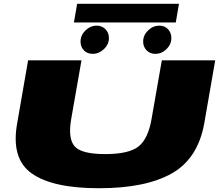

<svg xmlns="http://www.w3.org/2000/svg" viewBox="-20 -995 1177 1018"><path d="M505 3Q752 3 890.8 -75.5Q1029.5 -154 1063 -341L1121 -675H838L783.5 -364Q765.5 -259 714.5 -218.5Q663.5 -178 537.5 -178Q412.5 -178 376 -219Q339.5 -260 357.5 -364L412 -675H129L71 -341Q37.5 -154 148.2 -75.5Q259 3 505 3ZM472 -709.5Q504 -709.5 530.8 -734.5Q557.5 -759.5 557.5 -793.5Q557.5 -821.5 539 -840.2Q520.5 -859 493 -859Q459.5 -859 433.2 -833.8Q407 -808.5 407 -774.5Q407 -747 424.8 -728.2Q442.5 -709.5 472 -709.5ZM803 -709.5Q837 -709.5 862.8 -734.5Q888.5 -759.5 888.5 -793.5Q888.5 -821.5 871 -840.2Q853.5 -859 824 -859Q791.5 -859 765.2 -833.8Q739 -808.5 739 -774.5Q739 -747 757.2 -728.2Q775.5 -709.5 803 -709.5ZM372 -876H912L929 -975H389Z"/></svg>

Font: Anybody ExtraExpanded Black
Style: Italic
Weight: 900
Width: 8
Italic angle: -10°
Version: Version 1.113;gftools[0.9.25]